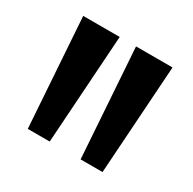

<svg xmlns="http://www.w3.org/2000/svg" viewBox="-94 -906 569 565"><g transform="rotate(30 190.0 -623.0)"><path d="M63 -438.5 38 -808H162L137.5 -438.5ZM242.5 -438.5 217.5 -808H341.5L317 -438.5Z"/></g></svg>

Font: Encode Sans Condensed Condensed SemiBold
Style: Regular
Weight: 600
Width: 3
Designer: Multiple Designers
Foundry: Impallari Type
Version: Version 3.000; ttfautohint (v1.8.3) -l 8 -r 50 -G 200 -x 14 